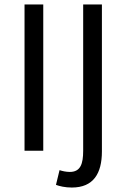

<svg xmlns="http://www.w3.org/2000/svg" viewBox="-20 -676 566 861"><path d="M90 -656V0H174V-656ZM231 153C247 159 272 165 302 165C399 165 437 102 437 3V-656H353V0C353 59 341 95 293 95C276 95 259 91 247 87Z"/></svg>

Font: Cambridge Sans
Style: Regular
Weight: 400
Version: Version 2.020;PS 002.020;hotconv 1.0.88;makeotf.lib2.5.64775